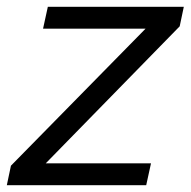

<svg xmlns="http://www.w3.org/2000/svg" viewBox="-55 -542 558 562"><path d="M-23 -57 371 -458H71L85 -522H483L471 -465L79 -64H387L373 0H-35Z"/></svg>

Font: Raleway Medium
Style: Italic
Weight: 500
Italic angle: -12°
Designer: Matt McInerney, Pablo Impallari, Rodrigo Fuenzalida
Foundry: Matt McInerney, Pablo Impallari, Rodrigo Fuenzalida
Version: Version 4.026